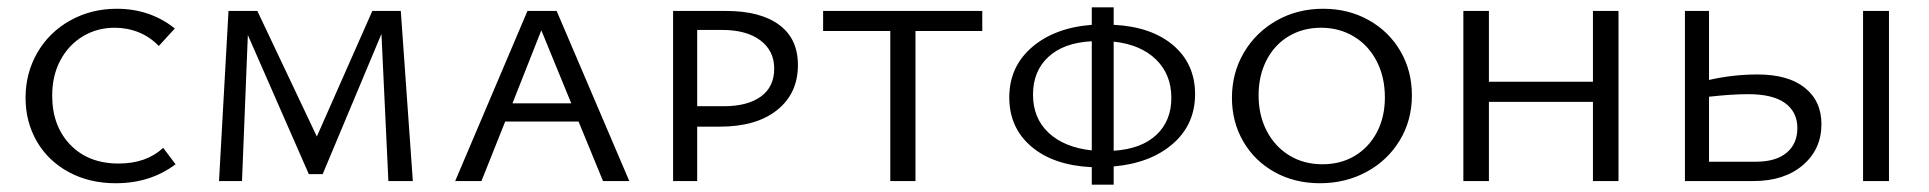

<svg xmlns="http://www.w3.org/2000/svg" viewBox="-20 -496 5286 526"><path d="M50 -228Q50 -296 82.5 -352Q115 -408 172.5 -440Q230 -472 300 -472Q391 -472 459 -418L415 -370Q391 -395 360 -407.5Q329 -420 294 -420Q246 -420 207 -396.5Q168 -373 145.5 -331Q123 -289 123 -234Q123 -151 172.5 -99.5Q222 -48 305 -48Q381 -48 427 -91L461 -46Q392 6 297 6Q225 6 168.5 -24.5Q112 -55 81 -108.5Q50 -162 50 -228Z M1044 0 1025 -403 864 -19H826L659 -400L643 0H580L606 -466H685L848 -122L1000 -466H1078L1111 0Z M1565 -163H1364L1299 0H1227L1425 -466H1505L1704 0H1632ZM1545 -213 1463 -413 1384 -213Z M2166 -318Q2166 -240 2109 -194.5Q2052 -149 1952 -149H1890V0H1824V-466H1969Q2063 -466 2114.5 -428Q2166 -390 2166 -318ZM2101 -308Q2101 -357 2063 -385.5Q2025 -414 1958 -414H1890V-205H1963Q2028 -205 2064.5 -231.5Q2101 -258 2101 -308Z M2671 -411H2488V0H2419V-411H2235V-466H2671Z M3031 -40V10H2971V-38Q2866 -43 2805.5 -94.5Q2745 -146 2745 -229Q2745 -313 2807 -366.5Q2869 -420 2971 -428V-476H3031V-428Q3134 -423 3194 -372Q3254 -321 3254 -238Q3254 -155 3193 -102Q3132 -49 3031 -40ZM2971 -84V-383Q2894 -379 2852 -340Q2810 -301 2810 -237Q2810 -172 2853 -132Q2896 -92 2971 -84ZM3189 -228Q3189 -292 3147 -333Q3105 -374 3031 -382V-83Q3107 -88 3148 -126.5Q3189 -165 3189 -228Z M3355 -228Q3355 -296 3387.5 -351.5Q3420 -407 3477 -439.5Q3534 -472 3605 -472Q3674 -472 3729.5 -441Q3785 -410 3816.5 -356Q3848 -302 3848 -235Q3848 -166 3814.5 -111Q3781 -56 3723.5 -25Q3666 6 3596 6Q3527 6 3472 -24.5Q3417 -55 3386 -108.5Q3355 -162 3355 -228ZM3774 -229Q3774 -285 3751.5 -328.5Q3729 -372 3689 -396Q3649 -420 3599 -420Q3550 -420 3511 -397Q3472 -374 3450 -331.5Q3428 -289 3428 -235Q3428 -180 3450.5 -137Q3473 -94 3512.5 -70Q3552 -46 3603 -46Q3653 -46 3691.5 -69Q3730 -92 3752 -133.5Q3774 -175 3774 -229Z M4414 -466V0H4344V-217H4059V0H3989V-466H4059V-272H4344V-466Z M4970 -156Q4970 -87 4919 -43.5Q4868 0 4784 0H4596V-466H4662V-277Q4728 -292 4795 -292Q4879 -292 4924.5 -255.5Q4970 -219 4970 -156ZM5155 -466V0H5084V-466ZM4904 -145Q4904 -189 4870.5 -213.5Q4837 -238 4769 -238Q4724 -238 4662 -231V-53H4791Q4845 -53 4874.5 -77.5Q4904 -102 4904 -145Z"/></svg>

Font: Ysabeau SC
Style: Regular
Weight: 400
Designer: Christian Thalmann (Catharsis Fonts)
Version: Version 0.003